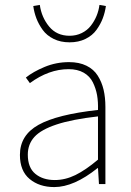

<svg xmlns="http://www.w3.org/2000/svg" viewBox="-20 -740 526 772"><path d="M198.2 12.2Q138.2 12.2 99.1 -20.3Q60.1 -52.7 60.1 -117.2Q60.1 -196.3 134.8 -238Q209.5 -279.8 374 -297.9Q375 -330.1 370.4 -356.9Q365.7 -383.8 353.5 -408.7Q341.3 -433.6 316.4 -447.8Q291.5 -461.9 255.9 -461.9Q176.3 -461.9 100.1 -405.8L84 -428.2Q113.3 -451.7 159.4 -470.9Q205.6 -490.2 257.8 -490.2Q298.3 -490.2 327.6 -475.8Q356.9 -461.4 373 -435.8Q389.2 -410.2 396.5 -379.2Q403.8 -348.1 403.8 -310.1V0H377.9L374 -64H372.1Q277.3 12.2 198.2 12.2ZM200.2 -16.1Q242.2 -16.1 283.2 -36.1Q324.2 -56.2 374 -98.1V-272Q270 -260.3 207.5 -239.5Q145 -218.8 118.4 -189.5Q91.8 -160.2 91.8 -118.2Q91.8 -65.9 122.1 -41Q152.3 -16.1 200.2 -16.1ZM113.8 -715.8 140.1 -720.2Q147 -670.4 177.5 -633.3Q208 -596.2 259.8 -596.2Q286.6 -596.2 308.8 -607.2Q331.1 -618.2 345.2 -636.5Q359.4 -654.8 368.2 -676Q377 -697.3 379.9 -720.2L405.8 -715.8Q402.3 -690.4 393.3 -666.5Q384.3 -642.6 367.9 -619.9Q351.6 -597.2 323.7 -583.5Q295.9 -569.8 259.8 -569.8Q223.6 -569.8 195.8 -583.5Q168 -597.2 151.6 -619.9Q135.3 -642.6 126.2 -666.5Q117.2 -690.4 113.8 -715.8Z"/></svg>

Font: Source Sans 3 ExtraLight
Style: Regular
Weight: 200
Designer: Paul D. Hunt
Foundry: Adobe
Version: Version 3.052;hotconv 1.1.0;makeotfexe 2.6.0